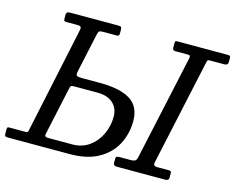

<svg xmlns="http://www.w3.org/2000/svg" viewBox="-141 -902 1288 1053"><g transform="rotate(15 503.0 -375.0)"><path d="M925 -677 795 -77Q790 -55 814 -55H884Q891 -55 893 -50.5Q895 -46 895 -39V-16Q895 0 875 0H600Q580 0 580 -16V-41Q580 -49 584.5 -52Q589 -55 603 -55H666Q679 -55 687.8 -59.2Q696.5 -63.5 700 -80L830 -678Q832 -687.5 829.2 -691.2Q826.5 -695 815 -695H747Q730 -695 730 -710V-737Q730 -747 733.2 -748.5Q736.5 -750 745 -750H1027Q1038.5 -750 1041.8 -747.2Q1045 -744.5 1045 -733V-716Q1045 -703 1039.2 -699Q1033.5 -695 1024 -695H944Q932 -695 929.8 -692Q927.5 -689 925 -677ZM66.5 -55Q75.5 -55 78 -57.5Q80.5 -60 82.5 -68L210.5 -671Q213.5 -684.5 209.2 -689.8Q205 -695 189.5 -695H128.5Q119 -695 115.8 -697.5Q112.5 -700 112.5 -709V-727Q112.5 -743.5 118.2 -746.8Q124 -750 139.5 -750H406.5Q421.5 -750 424.5 -745.5Q427.5 -741 427.5 -726V-715Q427.5 -703.5 425.2 -699.2Q423 -695 411.5 -695H336.5Q316.5 -695 312.2 -689.2Q308 -683.5 304 -663.5L257.5 -448Q253.5 -428 261.2 -424Q269 -420 289.5 -420H392.5Q506 -420 564.2 -383.8Q622.5 -347.5 622.5 -265Q622.5 -192.5 590.8 -132.2Q559 -72 494.8 -36Q430.5 0 332.5 0H-19Q-30 0 -33.8 -3.2Q-37.5 -6.5 -37.5 -18V-38.5Q-37.5 -47.5 -35.8 -51.2Q-34 -55 -25 -55ZM260.5 -365Q245 -365 242 -361.5Q239 -358 235.5 -343L177.5 -74.5Q173 -55 192 -55H332.5Q388 -55 428.5 -84.5Q469 -114 490.8 -161Q512.5 -208 512.5 -260Q512.5 -308 481 -336.5Q449.5 -365 392.5 -365Z"/></g></svg>

Font: Besley
Style: Italic
Weight: 400
Italic angle: -13°
Designer: Owen Earl
Foundry: indestructible type*
Version: Version 4.000; ttfautohint (v1.8.4.7-5d5b)